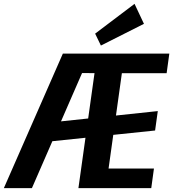

<svg xmlns="http://www.w3.org/2000/svg" viewBox="-52 -979 901 999"><path d="M275 -700H419L114 0H-32ZM185 -339 769 -401 755 -300 170 -239ZM454 -700H829L815 -598H553L593 -676L502 -24L483 -102H749L735 0H356ZM567 -700 553 -598 336 -599 350 -700ZM697 -855 473 -742 443 -804 648 -959Z"/></svg>

Font: Pathway Extreme Condensed
Style: Bold Italic
Weight: 700
Width: 3
Italic angle: -8°
Version: Version 1.001;gftools[0.9.26]